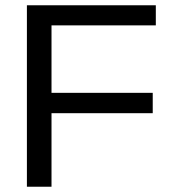

<svg xmlns="http://www.w3.org/2000/svg" viewBox="-20 -708 651 728"><path d="M175.3 -278.8V0H82V-688H570.8V-611.8H175.3V-356H559.1V-278.8Z"/></svg>

Font: Arimo
Style: Regular
Weight: 400
Designer: Steve Matteson
Foundry: Monotype Imaging Inc.
Version: Version 1.33